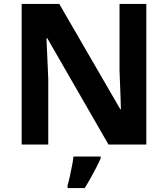

<svg xmlns="http://www.w3.org/2000/svg" viewBox="-20 -734 853 975"><path d="M723 0H531L220 -540H216Q218 -489 220.5 -438Q223 -387 225 -336V0H90V-714H281L591 -179H594Q593 -212 592 -245Q591 -278 589.5 -310.5Q588 -343 587 -376V-714H723ZM491 71Q481 93 468.5 117.5Q456 142 441.5 168Q427 194 410 221H323V208Q329 188 334.5 162Q340 136 345.5 109Q351 82 353 61H491Z"/></svg>

Font: Noto Sans Sundanese
Style: Bold
Weight: 700
Version: Version 2.003